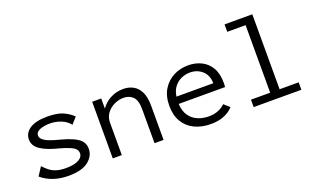

<svg xmlns="http://www.w3.org/2000/svg" viewBox="-73 -1055 2398 1456"><g transform="rotate(-20 1126.0 -327.5)"><path d="M283 10Q152 10 65 -63L109 -131Q129 -109 151.5 -91Q174 -73 205.5 -62.5Q237 -52 285 -52Q348 -52 384.5 -71Q421 -90 421 -123Q421 -153 390.5 -171Q360 -189 286 -210Q195 -232 143.5 -265.5Q92 -299 92 -352Q92 -404 140 -436Q188 -468 282 -468Q356 -468 402 -449.5Q448 -431 486 -395L441 -344Q416 -377 372.5 -394.5Q329 -412 284 -412Q234 -412 200.5 -398Q167 -384 167 -356Q167 -332 199 -311.5Q231 -291 319 -269Q415 -243 455 -212.5Q495 -182 495 -132Q495 -73 442.5 -31.5Q390 10 283 10Z M641 0V-457H714V-375Q741 -416 788.5 -442Q836 -468 895 -468Q939 -468 974.5 -448.5Q1010 -429 1030.5 -387Q1051 -345 1051 -276V0H978V-274Q978 -346 949 -375Q920 -404 873 -404Q835 -404 798 -386.5Q761 -369 737.5 -337Q714 -305 714 -262V0Z M1432 10Q1357 10 1300 -17.5Q1243 -45 1211.5 -98Q1180 -151 1180 -227Q1180 -305 1212.5 -358.5Q1245 -412 1299 -440Q1353 -468 1418 -468Q1476 -468 1524 -444.5Q1572 -421 1600 -373Q1628 -325 1628 -250Q1628 -242 1627.5 -234Q1627 -226 1626 -217H1252Q1255 -158 1281 -121Q1307 -84 1348 -67Q1389 -50 1435 -50Q1517 -50 1568 -100L1613 -60Q1548 10 1432 10ZM1255 -275H1552Q1552 -338 1512 -375Q1472 -412 1412 -412Q1377 -412 1343.5 -397.5Q1310 -383 1286 -353Q1262 -323 1255 -275Z M1778 0V-60H1933V-605H1785V-665H2009V-60H2163V0Z"/></g></svg>

Font: Inconsolata SemiExpanded
Style: Regular
Weight: 400
Width: 6
Monospace: yes
Designer: Raph Levien, Cyreal, Brenton Simpson
Foundry: Raph Levien, Cyreal, Google
Version: Version 3.100; ttfautohint (v1.8.4.7-5d5b)